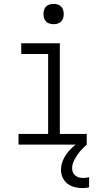

<svg xmlns="http://www.w3.org/2000/svg" viewBox="-20 -742 540 985"><path d="M75 0V-55H227V-465H89V-520H287V-55H425V0ZM255 -618Q244 -618 234 -621Q224 -624 216.5 -631.5Q209 -639 206 -649Q203 -659 203 -670Q203 -681 206 -691Q209 -701 216.5 -708.5Q224 -716 234 -719Q244 -722 255 -722Q266 -722 276 -719Q286 -716 293.5 -708.5Q301 -701 304 -691Q307 -681 307 -670Q307 -659 304 -649Q301 -639 293.5 -631.5Q286 -624 276 -621Q266 -618 255 -618ZM403 223Q383 223 363 218Q343 213 326.5 200.5Q310 188 301.5 169Q293 150 293 130Q293 102 305 76Q317 50 336 29.5Q355 9 377.5 -7.5Q400 -24 425 -37V0Q411 12 398.5 25.5Q386 39 375.5 54.5Q365 70 357.5 87Q350 104 350 122Q350 133 354.5 143Q359 153 367.5 159.5Q376 166 386.5 168.5Q397 171 408 171Q416 171 423 170Q430 169 437 167V219Q429 221 420.5 222Q412 223 403 223Z"/></svg>

Font: Iosevka Term Curly Light
Style: Regular
Weight: 300
Designer: Belleve Invis
Foundry: Belleve Invis
Version: Version 32.3.0